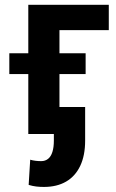

<svg xmlns="http://www.w3.org/2000/svg" viewBox="-20 -548 474 785"><path d="M424.8 -528.3V-424.8H223.1V0H95.7V-528.3ZM330.1 -330.1V-245.1H18.1V-330.1ZM200.2 -110.4H328.1V26.9Q328.1 87.9 307.9 130.4Q287.6 172.9 250 194.6Q212.4 216.3 159.7 216.3Q143.1 216.3 128.4 214.6Q113.8 212.9 97.2 208L103.5 105Q113.3 107.9 125.2 109.4Q137.2 110.8 148.4 110.8Q165 110.8 176.8 101.3Q188.5 91.8 194.3 73Q200.2 54.2 200.2 26.9Z"/></svg>

Font: Roboto SemiCondensed SemiBold
Style: Regular
Weight: 600
Width: 4
Designer: Christian Robertson
Foundry: Google
Version: Version 3.009; 2024